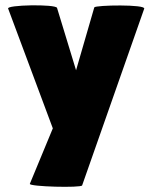

<svg xmlns="http://www.w3.org/2000/svg" viewBox="-20 -526 577 727"><path d="M180 -40 93 170C89 181 288 186 291 176L526 -493C534 -510 341 -507 337 -498L268 -260L196 -496C192 -511 0 -508 11 -493Z"/></svg>

Font: Lilita 2
Style: Regular
Weight: 400
Designer: Juan Montoreano
Foundry: Juan Montoreano
Version: Version 2.001